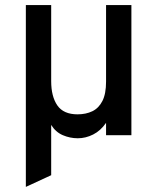

<svg xmlns="http://www.w3.org/2000/svg" viewBox="-20 -531 618 754"><path d="M81.5 203V-511H181V-212.5Q181 -152 205.2 -117Q229.5 -82 284.5 -82Q317.5 -82 342.8 -94.2Q368 -106.5 382.2 -134.5Q396.5 -162.5 396.5 -210.5V-511H496V0H396.5V-48.5Q375 -17.5 345.8 -2.8Q316.5 12 285.5 12Q255 12 226.5 -0.2Q198 -12.5 181 -40.5V157Z"/></svg>

Font: Overpass Medium
Style: Regular
Weight: 500
Designer: Delve Withrington, Dave Bailey, Thomas Jockin
Foundry: Delve Fonts LLC
Version: Version 4.000